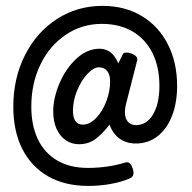

<svg xmlns="http://www.w3.org/2000/svg" viewBox="-20 -546 640 641"><path d="M571.3 -259.3Q571.3 -202.6 554.2 -158.9Q537.1 -115.2 505.9 -91.1Q474.6 -66.9 434.1 -66.9Q402.3 -66.9 379.6 -83Q356.9 -99.1 345.7 -129.9Q320.3 -97.2 297.4 -80.8Q274.4 -64.5 243.7 -64.5Q219.7 -64.5 200 -77.6Q180.2 -90.8 168.9 -115.5Q157.7 -140.1 157.7 -174.3Q157.7 -218.8 178.7 -268.1Q199.7 -317.4 235.4 -350.3Q271 -383.3 312.5 -383.3Q354.5 -383.3 375 -334.5L390.1 -365.2Q393.1 -370.6 402.3 -370.6Q409.7 -370.6 418.9 -367.2Q428.7 -363.8 434.3 -357.7Q439.9 -351.6 438 -344.7L400.4 -197.3Q397 -184.1 397 -171.9Q397 -151.4 406.7 -139.9Q416.5 -128.4 433.6 -128.4Q470.2 -128.4 491.2 -164.3Q512.2 -200.2 512.2 -259.3Q512.2 -322.8 488.8 -369.4Q465.3 -416 422.1 -441.2Q378.9 -466.3 319.8 -466.3Q253.4 -466.3 199.5 -429.9Q145.5 -393.6 115 -330.6Q84.5 -267.6 84.5 -189.9Q84.5 -127.4 106.4 -81.3Q128.4 -35.2 170.9 -10.3Q213.4 14.6 273.4 14.6Q307.1 14.6 339.6 9.8Q372.1 4.9 397.9 -3.4Q401.9 -4.4 403.3 -4.4Q417 -4.4 423.3 17.6Q425.8 26.4 425.8 31.2Q425.8 44.4 414.1 49.3Q387.7 61 350.8 67.9Q314 74.7 274.4 74.7Q196.8 74.7 140.6 42.7Q84.5 10.7 54.4 -48.8Q24.4 -108.4 24.4 -189.9Q24.4 -284.7 63.2 -361.6Q102.1 -438.5 169.9 -482.4Q237.8 -526.4 322.3 -526.4Q397 -526.4 453.4 -492.4Q509.8 -458.5 540.5 -397.9Q571.3 -337.4 571.3 -259.3ZM223.6 -175.3Q223.6 -152.3 232.4 -141.1Q241.2 -129.9 255.9 -129.9Q279.8 -129.9 301 -152.1Q322.3 -174.3 335 -208Q347.7 -241.7 347.7 -273.9Q347.7 -296.4 337.9 -308.8Q328.1 -321.3 310.5 -321.3Q293 -321.3 272.2 -299.6Q251.5 -277.8 237.5 -243.9Q223.6 -210 223.6 -175.3Z"/></svg>

Font: Courier Prime
Style: Regular
Weight: 400
Designer: Alan Dague-Greene, Quote-Unquote Apps
Foundry: Quote-Unquote Apps
Version: Version 3.018